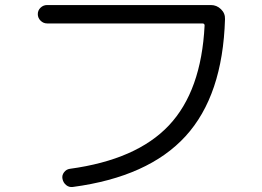

<svg xmlns="http://www.w3.org/2000/svg" viewBox="-20 -723 1040 762"><path d="M167 -630Q152 -630 141 -641Q130 -652 130 -667Q130 -682 141 -692.5Q152 -703 167 -703H817Q840 -703 857 -686.5Q874 -670 873 -647Q864 -344 716.5 -182.5Q569 -21 269 19Q254 21 242.5 11.5Q231 2 228 -13Q225 -27 234 -39Q243 -51 257 -53Q522 -89 650.5 -225.5Q779 -362 792 -622Q792 -630 783 -630Z"/></svg>

Font: Rounded Mplus 1c
Style: Regular
Weight: 400
Version: Version 1.059.20150529